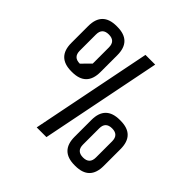

<svg xmlns="http://www.w3.org/2000/svg" viewBox="-170 -854 1024 1024"><g transform="rotate(45 342.0 -342.0)"><path d="M527.3 -341.8Q634.8 -341.8 634.8 -234.4V-107.4Q634.8 0 527.3 0H522.5Q415 0 415 -107.4V-234.4Q415 -341.8 522.5 -341.8ZM161.1 -683.6Q268.6 -683.6 268.6 -576.2V-449.2Q268.6 -341.8 161.1 -341.8H156.2Q48.8 -341.8 48.8 -449.2V-576.2Q48.8 -683.6 156.2 -683.6ZM236.8 0 373.5 -683.6H446.8L310.1 0ZM524.9 -61Q573.7 -61 573.7 -109.9V-231.9Q573.7 -280.8 524.9 -280.8Q476.1 -280.8 476.1 -231.9V-109.9Q476.1 -61 524.9 -61ZM207.5 -451.7V-573.7Q207.5 -622.6 158.7 -622.6Q109.9 -622.6 109.9 -573.7V-451.7Q109.9 -402.8 158.7 -402.8Z"/></g></svg>

Font: Saniretro
Style: Regular
Weight: 400
Designer: Jayvee D. Enaguas (Grand Chaos)
Version: Version 1.0 - 6/10/2013